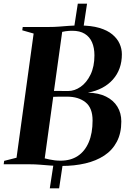

<svg xmlns="http://www.w3.org/2000/svg" viewBox="-45 -889 700 1039"><path d="M289 9Q258.5 9 229 6.8Q199.5 4.5 171.2 2.2Q143 0 115.5 0H-25L-22.5 -18.5L44.5 -35.5L137 -707.5L75.5 -725L78 -743H219.5Q249.5 -743 274.5 -745Q299.5 -747 325.8 -749Q352 -751 385.5 -751Q448.5 -751 492.5 -738Q536.5 -725 563.2 -702.5Q590 -680 602.2 -652.5Q614.5 -625 614.5 -595.5Q614.5 -513.5 566 -458.8Q517.5 -404 430.5 -387.5Q488 -386.5 528.5 -366.5Q569 -346.5 590.2 -311.8Q611.5 -277 611.5 -231.5Q611.5 -168 587.2 -122Q563 -76 519.2 -47.2Q475.5 -18.5 416.8 -4.8Q358 9 289 9ZM324 -396.5Q358.5 -396.5 391 -419Q423.5 -441.5 444.8 -485Q466 -528.5 466 -589.5Q466 -630.5 453 -660.2Q440 -690 413.5 -706.2Q387 -722.5 346.5 -722.5Q339 -722.5 329.2 -722Q319.5 -721.5 309.8 -720Q300 -718.5 291.5 -716.5L247 -397Q262 -397 282 -396.8Q302 -396.5 324 -396.5ZM282.5 -19.5Q337.5 -19.5 376 -45Q414.5 -70.5 435.2 -119.2Q456 -168 456 -237Q456 -305 417.8 -335.5Q379.5 -366 317.5 -366Q292.5 -366 275 -366Q257.5 -366 243 -365L197 -32Q209.5 -29 223 -26Q236.5 -23 251.8 -21.2Q267 -19.5 282.5 -19.5ZM224.5 130 246.5 -13.5H296.5L275 130ZM354.5 -730 376 -869H426L405 -730Z"/></svg>

Font: Merriweather 144pt
Style: Bold Italic
Weight: 700
Italic angle: -7.8°
Version: Version 2.101